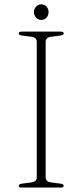

<svg xmlns="http://www.w3.org/2000/svg" viewBox="-20 -842 370 862"><path d="M185 -46Q185 -26 209.5 -23L251.5 -17.5Q266 -15.5 266 -8Q266 0 253.5 0H76.5Q64 0 64 -8Q64 -15.5 78.5 -17.5L120.5 -23Q145 -26 145 -46V-654Q145 -674 120.5 -677L78.5 -682.5Q64 -684.5 64 -692Q64 -700 76.5 -700H253.5Q266 -700 266 -692Q266 -684.5 251.5 -682.5L209.5 -677Q185 -674 185 -654ZM165.5 -752.5Q151 -752.5 141.8 -763Q132.5 -773.5 132.5 -787.5Q132.5 -802 141.8 -812.2Q151 -822.5 165.5 -822.5Q180 -822.5 189 -812.2Q198 -802 198 -787.5Q198 -773.5 189 -763Q180 -752.5 165.5 -752.5Z"/></svg>

Font: Fraunces 9pt S000 Thin
Style: Regular
Weight: 100
Version: Version 1.000; ttfautohint (v1.8.3)